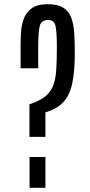

<svg xmlns="http://www.w3.org/2000/svg" viewBox="-20 -890 425 910"><path d="M119.6 -241.2V-395.5Q166.5 -411.1 193.1 -432.1Q219.7 -453.1 231.7 -483.6Q243.7 -514.2 246.6 -558.6Q249.5 -603 249.5 -666Q249.5 -735.8 243.4 -765.6Q237.3 -795.4 208 -795.4Q176.3 -795.4 168.7 -767.8Q161.1 -740.2 161.1 -666V-566.4H77.6V-668Q77.6 -697.8 79.3 -732.9Q81.1 -768.1 92 -799.3Q103 -830.6 129.6 -850.3Q156.2 -870.1 206.1 -870.1Q253.4 -870.1 279.5 -853.8Q305.7 -837.4 317.4 -806.6Q329.1 -775.9 331.8 -733.2Q334.5 -690.4 334.5 -637.7Q334.5 -553.2 322.8 -496.6Q311 -439.9 280.8 -406.7Q250.5 -373.5 195.3 -357.4V-241.2ZM120.1 0V-146H195.3V0Z"/></svg>

Font: AntonioLight
Style: Regular
Weight: 300
Designer: Vernon Adams
Foundry: Vernon Adams
Version: Version 1.002